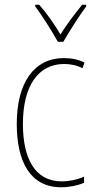

<svg xmlns="http://www.w3.org/2000/svg" viewBox="-20 -783 401 813"><path d="M225 -606H248C274 -651 314 -714 345 -756V-763H328C293 -720 263 -680 236 -637C211 -680 176 -729 146 -763H129V-756C155 -722 199 -653 225 -606ZM239 10C274 10 311 2 336 -9V-35C307 -22 273 -15 241 -15C125 -15 77 -117 77 -258C77 -422 144 -512 251 -512C278 -512 305 -507 329 -494L338 -518C312 -531 284 -537 250 -537C126 -537 51 -435 51 -258C51 -97 109 10 239 10Z"/></svg>

Font: Noto Sans Hebrew Condensed Thin
Style: Regular
Weight: 100
Width: 3
Designer: Monotype Design Team
Foundry: Monotype Imaging Inc.
Version: Version 2.004